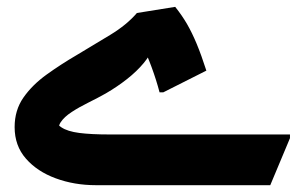

<svg xmlns="http://www.w3.org/2000/svg" viewBox="-20 -543 896 563"><path d="M22.9 -170.3Q22.9 -219.9 48.7 -256.9Q74.5 -293.9 116.5 -324.2Q158.4 -354.4 205.7 -382Q255.2 -411.6 303.5 -440.9Q351.7 -470.2 381.5 -504.9L493.7 -522.9Q513.5 -498.2 528.4 -472.6Q543.2 -446.9 556.8 -414.3Q570.4 -381.6 585.1 -335.9L458.7 -272.2H447.9Q438.5 -308.2 424.5 -346.2Q410.5 -384.1 395.6 -414.2L428 -404Q421.4 -382.1 401.3 -358Q381.2 -333.8 352.5 -311.2Q323.7 -288.5 290.3 -269.1Q266.1 -255.5 239.2 -242.2Q212.2 -228.9 190.3 -214.6Q168.4 -200.3 158.1 -184.8Q147.7 -169.2 155.6 -150.7L108.9 -176.9L136.4 -203.9Q141.9 -181.6 159.9 -169.7Q177.8 -157.7 212.3 -153.2Q246.7 -148.7 301.9 -148.7H830.3V-137.9L772.5 0H261Q197.8 0 143.4 -20.1Q89 -40.1 56 -77.9Q22.9 -115.6 22.9 -170.3Z"/></svg>

Font: Kufam
Style: Regular
Weight: 400
Designer: Wael Morcos, Artur Schmal
Foundry: Original Type
Version: Version 1.301; ttfautohint (v1.8.3)